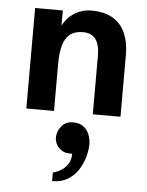

<svg xmlns="http://www.w3.org/2000/svg" viewBox="-59 -567 741 967"><g transform="rotate(5 312.0 -83.5)"><path d="M80 0V-508H220V-430Q228 -448 242 -464.5Q256 -481 274.5 -493.5Q293 -506 316 -513Q339 -520 364 -520Q431 -520 473.5 -494Q516 -468 536 -421.5Q556 -375 556 -315V0H416V-296Q416 -352 395 -380Q374 -408 331 -408Q290 -408 265.5 -388.5Q241 -369 230.5 -331Q220 -293 220 -239V0ZM241 353Q241 353 241 342Q241 331 241 320.5Q241 310 241 310Q241 310 254.5 305.5Q268 301 285.5 290Q303 279 316.5 258.5Q330 238 330 206Q328 207 324.5 207Q321 207 318 207Q285 207 263 184.5Q241 162 241 133Q241 101 262.5 75Q284 49 321 49Q354 49 374 64.5Q394 80 403 103.5Q412 127 412 151Q412 181 402.5 215.5Q393 250 373 281.5Q353 313 320.5 333Q288 353 241 353Z"/></g></svg>

Font: Inclusive Sans
Style: Bold
Weight: 700
Designer: Olivia King
Foundry: Olivia King
Version: Version 2.004